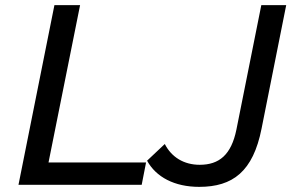

<svg xmlns="http://www.w3.org/2000/svg" viewBox="-20 -720 1147 748"><path d="M52 0H532L549 -87H169L292 -700H192ZM756 8C887 8 966 -52 999 -219L1095 -700H998L901 -215C881 -117 834 -78 758 -78C696 -78 648 -108 622 -159L553 -94C588 -30 660 8 756 8Z"/></svg>

Font: AWKNG-Font Medium
Style: Italic
Weight: 500
Italic angle: -11.3°
Designer: Awakening Church
Foundry: Awakening Church
Version: Version 1.700;PS 001.700;hotconv 1.0.88;makeotf.lib2.5.64775